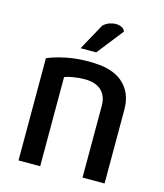

<svg xmlns="http://www.w3.org/2000/svg" viewBox="-113 -844 791 928"><g transform="rotate(15 282.5 -379.5)"><path d="M498 0Q498 -92.8 498 -370.1Q498 -455.1 442.4 -502.9Q401.4 -538.1 331.1 -546.9Q331.1 -546.9 330.1 -546.9Q330.1 -546.9 329.1 -546.9Q329.1 -546.9 328.1 -546.9Q328.1 -546.9 327.1 -546.9Q327.1 -546.9 326.2 -546.9Q301.8 -549.8 274.4 -549.8Q210.9 -549.8 159.2 -539.1Q107.4 -528.3 67.4 -511.7Q67.4 -341.8 67.4 0Q94.7 0 175.8 0Q175.8 -111.3 175.8 -446.3Q192.4 -453.1 218.8 -457Q245.1 -461.9 275.4 -461.9Q331.1 -461.9 359.4 -434.6Q387.7 -407.2 387.7 -360.4Q387.7 -240.2 387.7 0Q415 0 498 0ZM398.4 -733.4Q394.5 -745.1 381.8 -752Q368.2 -758.8 351.6 -758.8Q335.9 -758.8 319.3 -752.9Q301.8 -746.1 289.1 -733.4Q264.6 -689.5 216.8 -601.6Q236.3 -601.6 294.9 -601.6Q320.3 -634.8 398.4 -733.4Z"/></g></svg>

Font: DaxlinePro-Medium
Style: Medium
Weight: 400
Designer: Hans Reichel
Version: Version 7.502; 2006